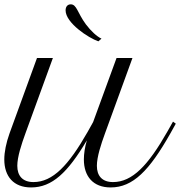

<svg xmlns="http://www.w3.org/2000/svg" viewBox="-63 -842 819 872"><path d="M-19.5 -236.8C-35.2 -192.9 -43.5 -151.4 -43.5 -117.7C-43.5 -41 -1.5 9.3 78.1 9.3C173.8 9.3 244.6 -58.1 331.5 -204.6C322.3 -173.3 317.9 -143.1 317.9 -117.7C317.9 -41 359.9 9.3 439.5 9.3C541 9.3 615.2 -67.4 710.4 -235.4L735.4 -280.3L722.7 -289.6L697.3 -244.6C609.9 -90.8 538.1 -15.1 450.2 -15.1C400.4 -15.1 377 -43.9 377 -88.9C377 -129.4 395.5 -186 414.1 -236.8L538.6 -578.6H466.3L359.9 -287.6L335.9 -244.6C248.5 -90.8 176.8 -15.1 88.9 -15.1C39.6 -15.1 15.6 -43.9 15.6 -88.9C15.6 -129.4 34.2 -186 52.7 -236.8L177.2 -578.6H105ZM397.9 -666.5C377.4 -675.8 350.1 -700.7 326.7 -731.9C288.1 -784.7 285.6 -822.3 258.3 -822.3C242.2 -822.3 234.9 -809.6 234.9 -794.9C234.9 -737.8 339.8 -668.9 383.8 -654.3Z"/></svg>

Font: Petit Formal Script
Style: Regular
Weight: 400
Designer: Pablo Impallari, Brenda Gallo, Rodrigo Fuenzalida
Foundry: Pablo Impallari, Brenda Gallo, Rodrigo Fuenzalida
Version: Version 1.001